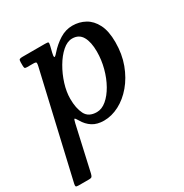

<svg xmlns="http://www.w3.org/2000/svg" viewBox="-216 -671 1015 1060"><g transform="rotate(-30 291.5 -141.0)"><path d="M67 -520H211Q228.5 -520 231.5 -516.8Q234.5 -513.5 231 -498L221 -457.5Q216 -437.5 218.8 -431.8Q221.5 -426 240 -447.5Q271.5 -483.5 310 -507.5Q348.5 -531.5 391.5 -531.5Q435 -531.5 471.5 -511.5Q508 -491.5 530.2 -448.2Q552.5 -405 552.5 -334Q552.5 -258 529 -195Q505.5 -132 466.5 -85.8Q427.5 -39.5 379.5 -14.5Q331.5 10.5 282.5 10.5Q239 10.5 209.8 -8.2Q180.5 -27 162 -59.5Q149.5 -80.5 145.8 -80.5Q142 -80.5 136.5 -56L73 226.5Q70 239 66 244.5Q62 250 46.5 250H-18.5Q-34 250 -36 245.5Q-38 241 -35.5 229.5L117.5 -432.5Q120.5 -446 119.5 -452Q118.5 -458 100 -458H61Q49 -458 46.5 -462.2Q44 -466.5 44 -479V-499.5Q44 -513.5 48.8 -516.8Q53.5 -520 67 -520ZM180 -187Q180 -127 199.5 -88.5Q219 -50 271.5 -50Q303.5 -50 333.2 -75Q363 -100 386.8 -142Q410.5 -184 424.2 -235.5Q438 -287 438 -340Q438 -401 418 -435.8Q398 -470.5 355 -470.5Q323.5 -470.5 292.5 -443.2Q261.5 -416 236 -372.5Q210.5 -329 195.2 -280Q180 -231 180 -187Z"/></g></svg>

Font: Besley* Medium
Style: Italic
Weight: 500
Italic angle: -13°
Designer: Owen Earl
Foundry: indestructible type*
Version: Version 3.000; ttfautohint (v1.8.3)